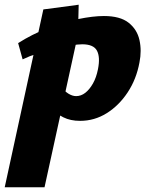

<svg xmlns="http://www.w3.org/2000/svg" viewBox="-63 -506 633 815"><path d="M-43 289 121 -466 271 -486 268 -360 126 289ZM277 7Q236 7 206 -8Q176 -23 156.5 -45Q137 -67 128 -89L194 -143Q209 -120 226.5 -109Q244 -98 260 -98Q281 -98 299 -112Q317 -126 331.5 -151.5Q346 -177 353 -213Q363 -264 348.5 -291Q334 -318 286 -318Q268 -318 237 -313Q206 -308 169.5 -299.5Q133 -291 97.5 -279.5Q62 -268 33 -254L14 -323Q72 -360 138.5 -386Q205 -412 268.5 -425Q332 -438 378 -438Q447 -438 483 -409.5Q519 -381 529 -336Q539 -291 529 -241Q516 -170 479 -114Q442 -58 390 -25.5Q338 7 277 7Z"/></svg>

Font: Ysabeau Infant Black
Style: Italic
Weight: 900
Italic angle: -12°
Designer: Christian Thalmann (Catharsis Fonts)
Version: Version 2.001;gftools[0.9.30]; featfreeze: ss01,ss02,lnum